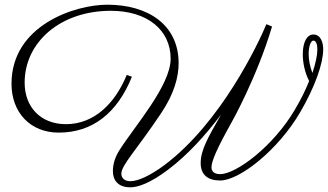

<svg xmlns="http://www.w3.org/2000/svg" viewBox="-20 -706 1397 818"><path d="M1139 -593 1115 -603C1081 -521 922 -184 681 -3C620 42 569 66 535 66C511 66 497 53 497 34C497 -3 564 -70 666 -223C722 -306 741 -378 741 -437C741 -600 611 -686 437 -686C299 -686 29 -598 29 -349C29 -227 109 -141 230 -141C373 -141 479 -223 542 -379L520 -387C472 -269 384 -177 261 -177C154 -177 85 -249 85 -354C85 -526 237 -660 452 -660C608 -660 707 -578 707 -456C707 -342 555 -170 490 -68C471 -38 461 -9 461 23C461 62 483 92 535 92C569 92 620 74 696 17C781 -47 857 -132 922 -218C866 -120 835 -67 835 -11C835 40 867 63 918 63C1001 63 1166 -68 1259 -228C1321 -334 1357 -435 1357 -496C1357 -524 1347 -559 1315 -559C1287 -559 1270 -525 1270 -475C1270 -440 1278 -398 1297 -361C1283 -325 1263 -284 1237 -240C1144 -81 985 36 918 36C908 36 881 34 881 7C881 -19 903 -71 969 -189C969 -189 1075 -378 1139 -593ZM1311 -395C1300 -423 1295 -452 1295 -476C1295 -508 1304 -533 1315 -533C1331 -533 1332 -505 1332 -495C1332 -471 1325 -437 1311 -395Z"/></svg>

Font: Parisienne
Style: Regular
Weight: 400
Designer: Astigmatic (AOETI)
Foundry: Astigmatic (AOETI)
Version: Version 1.000